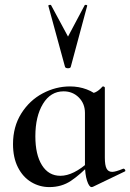

<svg xmlns="http://www.w3.org/2000/svg" viewBox="-20 -750 531 782"><path d="M33 -163Q33 -234 66.5 -287.5Q100 -341 153.5 -369.5Q207 -398 265 -398Q301 -398 333 -386Q365 -374 388 -351L326 -290Q326 -328 301 -353Q276 -378 239 -378Q186 -378 155 -327Q124 -276 124 -195Q124 -120 151 -77Q178 -34 226 -34Q279 -34 343 -92L351 -85Q307 -39 269 -13.5Q231 12 181 12Q141 12 107 -8.5Q73 -29 53 -68.5Q33 -108 33 -163ZM326 -81V-360Q355 -368 369 -374.5Q383 -381 397 -397Q398 -398 400 -398Q402 -398 404.5 -396.5Q407 -395 407 -393V-108Q407 -77 414 -63.5Q421 -50 437 -50Q451 -50 482 -63H483Q487 -63 489.5 -58.5Q492 -54 489 -52L358 11Q356 12 353 12Q343 12 334.5 -14Q326 -40 326 -81ZM188 -729 257 -601 325 -729Q327 -731 331.5 -730Q336 -729 335 -726L268 -477Q266 -472 257 -472Q248 -472 245 -477L177 -726Q176 -729 181.5 -730Q187 -731 188 -729Z"/></svg>

Font: Cormorant Infant SemiBold
Style: Regular
Weight: 600
Designer: Christian Thalmann (Catharsis Fonts)
Foundry: Catharsis Fonts
Version: Version 4.000